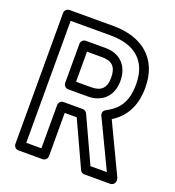

<svg xmlns="http://www.w3.org/2000/svg" viewBox="-137 -845 893 978"><g transform="rotate(20 309.5 -355.5)"><path d="M521 -496C521 -395 481 -351 420 -319C408 -313 403 -298 409 -286L534 -25H445L332 -270C328 -279 318 -285 310 -285H204C189 -285 179 -271 179 -260V-25H97V-686H311C414 -686 478 -651 507 -580C516 -557 521 -529 521 -496ZM311 -736H72C61 -736 47 -726 47 -711V0C47 11 57 25 72 25H204C215 25 229 15 229 0V-235H294L407 10C410 17 419 25 429 25H571C582 25 596 15 596 0V-7C596 -10 595 -15 593 -18L465 -287C528 -327 571 -390 571 -496C571 -659 461 -736 311 -736ZM440 -484C440 -567 390 -617 311 -617H204C189 -617 179 -603 179 -592V-379C179 -364 193 -354 204 -354H311C386 -354 440 -401 440 -484ZM390 -484C390 -427 363 -404 311 -404H229V-567H311C365 -567 390 -543 390 -484Z"/></g></svg>

Font: Asimov
Style: NarOu
Weight: 500
Designer: Google
Version: Version 2.000980; 2014